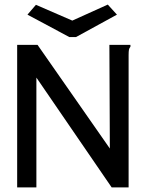

<svg xmlns="http://www.w3.org/2000/svg" viewBox="-20 -819 640 839"><path d="M55 -623H144L460 -170L458 -623H550V-615Q545 -609 543.5 -602Q542 -595 542 -578V0H468L139 -480V0H55ZM451 -799 491 -755 312 -657H283L100 -755L137 -798L296 -729Z"/></svg>

Font: Inconsolata Expanded Medium
Style: Regular
Weight: 500
Width: 7
Monospace: yes
Designer: Raph Levien, Cyreal, Brenton Simpson
Foundry: Raph Levien, Cyreal, Google
Version: Version 3.001; ttfautohint (v1.8.2.53-6de2)